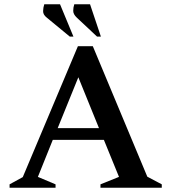

<svg xmlns="http://www.w3.org/2000/svg" viewBox="-20 -882 804 902"><path d="M25 0V-16L87 -50L346 -665H416L672 -52L740 -16V0H452V-16L539 -51L468 -225H228L158 -51L241 -16V0ZM251 -280H445L348 -519ZM308 -710 200 -799Q182 -813 182.5 -830Q183 -847 188 -862H262L325 -710ZM436 -710 341 -799Q324 -815 324 -831Q324 -847 329 -862H403L454 -710Z"/></svg>

Font: Spectral SemiBold
Style: Regular
Weight: 600
Designer: Jean-Baptiste Levee
Foundry: Production Type
Version: Version 2.001